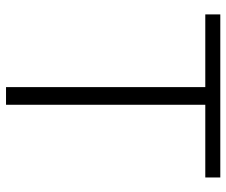

<svg xmlns="http://www.w3.org/2000/svg" viewBox="-77 -674 751 637"><g transform="rotate(90 298.5 -355.5)"><path d="M568.8 -661.1H327.6V0H269V-661.1H27.8V-710.9H568.8Z"/></g></svg>

Font: Franko
Style: Light
Weight: 300
Designer: Google
Version: Version 1.200310; 2013